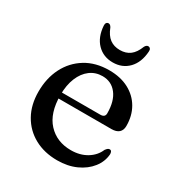

<svg xmlns="http://www.w3.org/2000/svg" viewBox="-163 -783 849 908"><g transform="rotate(30 261.5 -329.5)"><path d="M482.7 -292.9Q482.7 -269.6 469 -257.2Q455.2 -244.9 428.7 -244.9H108.8V-277.4H349.4Q374.5 -277.4 374.5 -299.5Q374.5 -366.1 345.6 -403.4Q316.7 -440.8 268.1 -440.8Q229.9 -440.8 200.9 -419.1Q171.9 -397.4 155.6 -357.8Q139.2 -318.1 139.2 -264.5Q139.2 -165.1 187 -113.7Q234.7 -62.3 312 -62.3Q361.5 -62.3 398 -84.5Q434.4 -106.7 449.6 -143.2Q456 -151.7 460.4 -154.9Q464.7 -158 469.9 -158Q476.9 -158 480 -152.1Q483.1 -146.1 482.8 -137.9Q479.8 -97 453 -62.9Q426.2 -28.8 381.5 -8.6Q336.7 11.6 279.6 11.6Q209.1 11.6 155.3 -17.9Q101.5 -47.4 71.4 -100.9Q41.3 -154.4 41.3 -226.3Q41.3 -299.7 70.5 -357.1Q99.7 -414.4 153.7 -447.6Q207.7 -480.8 281.9 -480.8Q343.5 -480.8 388.6 -456.9Q433.7 -432.9 458.2 -390.6Q482.7 -348.3 482.7 -292.9ZM275.8 -588.3Q308.6 -588.3 330.9 -605.2Q353.1 -622.1 367.1 -658.6Q374.2 -671.4 383.8 -671.4Q391.1 -671.4 395.4 -665.9Q399.7 -660.4 398.6 -650.4Q394.5 -589.7 361.1 -555.2Q327.6 -520.7 275.8 -520.7Q224.2 -520.7 190.5 -555.2Q156.8 -589.7 152.7 -650.4Q151.9 -660.4 156.1 -665.9Q160.3 -671.4 167.3 -671.4Q177.1 -671.4 183.9 -658.6Q198.2 -621.5 220.8 -604.9Q243.3 -588.3 275.8 -588.3Z"/></g></svg>

Font: Fraunces
Style: Regular
Weight: 900
Version: Version 1.000;[b76b70a41]